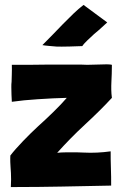

<svg xmlns="http://www.w3.org/2000/svg" viewBox="-20 -760 496 779"><path d="M24 -1C70 -1 208 -2 229 -3C260 -4 400 -6 431 -7C431 -30 431 -54 430 -78C429 -102 429 -125 429 -146C393 -141 356 -139 319 -141C302 -142 285 -142 269 -142C249 -142 230 -142 212 -140C246 -178 283 -216 323 -253C363 -290 400 -326 434 -363C431 -385 431 -407 432 -428C433 -449 434 -472 434 -497C431 -498 424 -499 413 -499C413 -499 334 -497 334 -497L306 -498H181C133 -497 82 -497 28 -497C29 -477 27 -437 27 -428C26 -422 26 -415 26 -406C26 -387 27 -364 28 -347C43 -349 59 -351 78 -353C107 -356 157 -359 195 -361C215 -362 234 -362 251 -363C224 -331 173 -282 135 -248C98 -214 47 -162 22 -129C21 -117 22 -87 23 -79C24 -68 25 -50 25 -32C25 -20 24 -8 24 -1ZM210 -571C226 -570 298 -572 314 -573C321 -585 347 -608 362 -622C375 -632 382 -639 415 -669L319 -740C292 -720 265 -692 235 -662C222 -648 169 -594 152 -577C160 -575 197 -572 210 -571Z"/></svg>

Font: Londrina Solid CC
Style: CC
Weight: 400
Designer: Marcelo Magalhaes
Foundry: Tipos Pereira
Version: Version 1.003;FEAKit 1.0